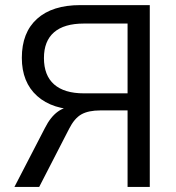

<svg xmlns="http://www.w3.org/2000/svg" viewBox="-20 -739 697 759"><path d="M276.5 -318.7H300.7L296.4 -305.1Q187.5 -305.1 126.9 -359.4Q66.3 -413.8 66.3 -510.4Q66.3 -610.4 126.5 -664.6Q186.6 -718.8 297.4 -718.8H572.1V0H484.3V-302.5H376.7Q329.5 -302.5 301.8 -286.9Q274.2 -271.4 253.1 -229.7L134.9 0H37L157.7 -233.2Q179.8 -277 208.9 -297.9Q237.9 -318.7 276.5 -318.7ZM484.3 -370V-645.9H311.6Q233.6 -645.9 193.7 -611.4Q153.7 -576.9 153.7 -509.4Q153.7 -440.9 193.8 -405.5Q234 -370 311.6 -370Z"/></svg>

Font: Min Sans VF VF
Style: Regular
Weight: 400
Designer: Jinseong-Kim, NotoSansCJK, Nunito
Foundry: Jinseong-Kim
Version: Version 1.420;Glyphs 3.1.2 (3151)